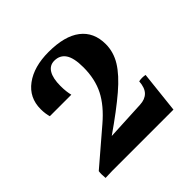

<svg xmlns="http://www.w3.org/2000/svg" viewBox="-123 -883 638 638"><g transform="rotate(-45 196.0 -564.0)"><path d="M346 -350H90Q74 -350 58.5 -350Q43 -350 26 -349Q24 -369 26 -381L145 -483Q192 -523 213 -564.5Q234 -606 234 -661Q234 -705 220.5 -725Q207 -745 181 -745Q159 -745 147.5 -726Q136 -707 136 -671Q136 -656 137.5 -644.5Q139 -633 141 -625H40Q38 -632 36.5 -641.5Q35 -651 35 -663Q35 -717 77 -748Q119 -779 188 -779Q263 -779 302 -749Q341 -719 341 -663Q341 -626 320.5 -592.5Q300 -559 255.5 -521Q211 -483 139 -433L279 -440Q303 -441 316.5 -454.5Q330 -468 332 -497Q347 -500 362 -497Z"/></g></svg>

Font: Poltawski Nowy SemiBold
Style: Regular
Weight: 600
Version: Version 1.001;gftools[0.9.25]